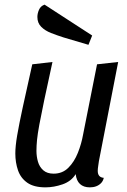

<svg xmlns="http://www.w3.org/2000/svg" viewBox="-20 -787 549 827"><path d="M176 20Q126 20 97.5 0Q69 -20 57.5 -53.5Q46 -87 46 -126Q46 -157 54 -204Q62 -251 78 -325Q94 -399 119 -510L206 -520Q184 -420 170.5 -355.5Q157 -291 149.5 -250.5Q142 -210 139.5 -184.5Q137 -159 137 -137Q137 -113 143.5 -90.5Q150 -68 166.5 -53.5Q183 -39 211 -39Q249 -39 274.5 -64.5Q300 -90 315.5 -129Q331 -168 338 -208L398 -510L489 -520L406 -93Q405 -84 403 -72Q401 -60 401 -51Q401 -37 407.5 -29.5Q414 -22 427 -21Q424 -7 415 2Q406 11 394 15.5Q382 20 367 20Q340 20 324.5 5.5Q309 -9 306 -37Q287 -6 249.5 7Q212 20 176 20ZM361 -594 253 -626Q225 -635 199.5 -645Q174 -655 157.5 -671.5Q141 -688 141 -714Q141 -729 148 -745Q155 -761 172 -767L377 -634Z"/></svg>

Font: Sansita Swashed Light Light
Style: Regular
Weight: 300
Version: Version 1.003